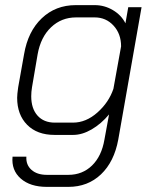

<svg xmlns="http://www.w3.org/2000/svg" viewBox="-20 -527 611 750"><path d="M29 85H83Q81 117 103 136.5Q125 156 163 156H247Q302 156 339.5 119.5Q377 83 388 18L406 -80Q375 -43 338 -21.5Q301 0 266 0H193Q125 0 86 -39.5Q47 -79 47 -145Q47 -158 51 -186L74 -315Q89 -404 143 -455.5Q197 -507 276 -507H350Q388 -507 421 -487.5Q454 -468 470 -436L481 -499H533L442 18Q426 105 374.5 154Q323 203 247 203H163Q98 203 61 170.5Q24 138 29 85ZM265 -48Q316 -48 360.5 -87.5Q405 -127 423 -180L453 -346Q453 -395 423.5 -427Q394 -459 350 -459H277Q220 -459 179.5 -420.5Q139 -382 127 -315L105 -186Q102 -168 102 -151Q102 -103 126.5 -75.5Q151 -48 194 -48Z"/></svg>

Font: Bai Jamjuree Light
Style: Italic
Weight: 300
Italic angle: -10°
Version: Version 1.000; ttfautohint (v1.6)